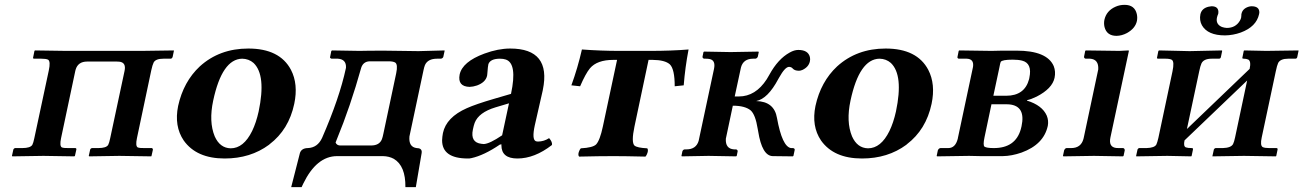

<svg xmlns="http://www.w3.org/2000/svg" viewBox="-20 -644 5376 792"><path d="M181.2 -353Q189.5 -391.1 178.2 -397.9Q169.9 -401.9 150.4 -401.9H120.6Q116.7 -401.9 116.2 -404.8Q116.2 -406.2 116.7 -407.2L122.1 -434.1L124.5 -436L252.4 -434.1H344.2H470.2H564.5L696.8 -436L697.3 -434.1L691.9 -408.2Q689 -402.8 685.5 -401.9H654.3Q622.1 -401.9 613.8 -386.2Q608.9 -376.5 604 -354L544.9 -74.2Q538.1 -42 547.9 -36.1Q555.7 -32.7 576.2 -33.2H606.9Q610.8 -31.2 610.8 -26.9L605 -1L604 1L472.2 -1L347.7 1L346.2 -1L352.1 -27.8Q354.5 -32.2 358.9 -33.2H385.3Q418.5 -33.2 426.3 -46.4Q430.7 -54.7 434.6 -74.2L493.7 -351.1Q501.5 -386.7 471.7 -389.6Q467.3 -390.1 460.9 -390.1H339.8Q301.8 -390.1 292 -356.9Q291 -353.5 290.5 -351.1L231.9 -74.2Q225.1 -42 234.9 -36.1Q242.7 -32.7 263.2 -33.2H290Q295.9 -33.2 294.9 -26.9L289.1 -1L286.6 1L159.2 -1L30.8 1L29.3 -1L35.2 -27.8Q37.6 -32.2 42 -33.2H71.8Q105 -33.2 113.3 -46.4Q117.7 -54.7 121.6 -74.2Z M979 -401.9Q896 -400.4 859.4 -229Q840.8 -142.1 865.7 -81.5Q887.2 -33.2 931.6 -32.2Q984.9 -32.2 1020 -103.5Q1036.6 -137.7 1046.9 -184.1Q1078.6 -334 1025.9 -384.3Q1006.3 -401.4 979 -401.9ZM714.8 -207Q736.8 -307.1 804.2 -370.1Q885.3 -443.8 1004.4 -443.8Q1133.8 -443.8 1180.2 -356Q1210.9 -296.9 1193.8 -215.8Q1171.4 -109.4 1091.8 -48.8Q1090.3 -47.9 1089.8 -46.9Q1013.2 9.8 906.7 9.8Q790.5 9.8 737.8 -64.5Q697.8 -123.5 714.8 -207Z M1364.3 -56.2Q1368.7 -44.9 1381.8 -43.9H1510.7Q1544.9 -43.9 1555.2 -69.3Q1558.6 -78.1 1561.5 -92.8L1614.3 -341.8Q1622.1 -378.4 1609.9 -386.2Q1601.1 -391.1 1583.5 -391.1H1503.9Q1478.5 -389.6 1470.2 -365.2Q1425.3 -204.6 1369.1 -68.4Q1365.2 -59.6 1364.3 -56.2ZM1370.6 0Q1286.1 0 1231 113.3Q1227.1 121.1 1224.1 127.9H1181.2L1217.3 -13.2Q1224.1 -32.7 1249.5 -33.2Q1290 -34.7 1308.6 -75.2Q1380.4 -239.7 1406.7 -362.3Q1407.2 -364.3 1407.2 -365.2Q1408.7 -399.4 1374 -401.9H1347.2Q1341.8 -403.8 1341.3 -407.2L1346.7 -434.1L1350.1 -436Q1350.6 -436 1462.9 -434.1Q1470.7 -434.1 1494.1 -434.6Q1534.2 -435.1 1556.2 -435.1Q1578.1 -435.1 1633.8 -434.1Q1687 -433.1 1706.5 -433.1L1813.5 -436L1814 -434.1L1808.6 -409.2Q1806.2 -403.3 1798.8 -401.9H1783.2Q1744.6 -401.9 1732.9 -375.5Q1729.5 -366.7 1727.1 -355L1668.9 -81.1Q1665 -37.6 1698.7 -33.2Q1719.2 -33.2 1719.7 -17.6Q1719.7 -14.6 1719.2 -12.2L1695.3 127.9H1652.3Q1653.3 40 1604.5 11.2Q1585 0.5 1559.6 0Z M2048.8 -48.3 2042.5 -47.9Q1976.1 -2.9 1924.3 8.3Q1915.5 10.3 1910.2 9.8Q1803.2 9.8 1803.7 -65.9Q1804.2 -80.1 1807.1 -95.2Q1820.8 -160.2 1905.8 -197.8Q1942.9 -214.4 2016.1 -235.8L2087.9 -256.8Q2114.7 -382.3 2066.4 -398.4Q2056.6 -401.9 2041.5 -401.9Q2002.4 -401.4 1994.6 -379.4Q1992.7 -373.5 1990.2 -339.8Q1989.7 -335 1989.3 -332Q1983.4 -304.7 1947.8 -291.5Q1932.1 -286.1 1917 -285.6Q1866.7 -287.1 1876 -336.4Q1887.2 -389.2 1978 -422.9Q2034.7 -443.8 2084.5 -443.8Q2254.4 -443.8 2219.2 -273.4Q2218.8 -271.5 2218.8 -271L2186 -127Q2173.3 -68.4 2190.4 -61.5Q2194.8 -60.1 2199.7 -60.1Q2224.1 -60.5 2245.1 -74.2Q2259.3 -58.1 2256.8 -45.9Q2185.1 9.8 2114.3 9.8Q2048.3 9.8 2048.3 -44.9Q2048.8 -46.9 2048.8 -48.3ZM2079.6 -217.8 2023.9 -201.2Q1954.6 -180.2 1938 -137.2Q1934.1 -126.5 1930.7 -109.9Q1919.4 -56.2 1965.8 -50.8Q1970.7 -50.3 1975.6 -49.8Q1999.5 -50.8 2051.3 -85.9Z M2466.8 -122.1 2525.4 -397H2510.3Q2442.9 -397 2413.6 -362.3Q2395.5 -340.3 2373 -288.1L2336.9 -292Q2362.8 -362.8 2380.4 -439.9Q2459.5 -434.1 2535.2 -434.1H2661.1Q2749 -434.1 2820.3 -439.9Q2806.2 -366.2 2800.3 -292Q2799.3 -292 2763.2 -288.1Q2763.2 -358.9 2743.2 -378.4Q2723.1 -396.5 2672.4 -397H2655.3L2597.2 -122.1Q2583.5 -57.1 2597.2 -43.5Q2608.4 -34.2 2649.9 -32.2Q2656.7 -23.9 2647 -4.4Q2644.5 0 2642.6 2Q2556.6 0 2511.2 0Q2452.6 0 2368.7 2Q2361.8 -6.3 2371.1 -25.4Q2373.5 -29.8 2376 -32.2Q2425.3 -34.7 2439 -48.3Q2454.6 -64.9 2466.8 -122.1Z M2863.8 -71.8 2925.3 -359.9Q2932.6 -395 2907.7 -400.4Q2900.4 -401.9 2891.1 -401.9H2884.3Q2877.4 -403.8 2877.9 -410.2L2881.8 -429.2L2884.3 -431.2Q2885.3 -431.2 2993.7 -429.2L3108.4 -431.2L3109.9 -429.2L3106 -410.2Q3103 -403.3 3096.2 -401.9H3086.9Q3046.4 -401.9 3036.6 -366.2Q3035.6 -362.8 3035.2 -359.9L3010.7 -246.1H3027.8Q3096.7 -246.1 3142.6 -316.9Q3148.9 -326.7 3154.3 -336.9Q3189.5 -400.9 3237.3 -427.2Q3256.3 -438 3272.9 -438Q3313.5 -438 3320.8 -408.7Q3322.8 -399.9 3320.8 -391.1Q3315.9 -367.7 3290 -355.5Q3281.7 -352.1 3275.4 -352.1Q3257.8 -352.5 3250.5 -360.8Q3245.1 -367.7 3234.9 -368.2Q3218.3 -368.2 3193.4 -323.2Q3191.4 -319.8 3190.4 -317.9Q3147 -236.3 3099.1 -227.1Q3173.8 -225.6 3185.1 -157.2Q3206.5 -39.1 3242.7 -33.2H3249.5Q3257.8 -33.2 3258.3 -26.4Q3258.3 -24.9 3257.8 -23.9L3252.9 -1L3250.5 1L3167.5 0Q3123.5 -1 3107.4 -102.5Q3106.9 -106.9 3105.5 -112.8Q3096.2 -170.9 3076.7 -188.5Q3053.2 -208 3002.9 -208L2974.1 -71.8Q2971.7 -30.3 3007.8 -27.8H3016.6Q3022.9 -25.9 3022.9 -20L3019 -1L3016.6 1Q3015.6 1 2902.8 -1L2792.5 1L2791 -1L2794.9 -20Q2797.9 -27.3 2804.7 -27.8H2811.5Q2851.1 -27.8 2861.8 -62.5Q2862.8 -67.4 2863.8 -71.8Z M3607.9 -401.9Q3524.9 -400.4 3488.3 -229Q3469.7 -142.1 3494.6 -81.5Q3516.1 -33.2 3560.5 -32.2Q3613.8 -32.2 3648.9 -103.5Q3665.5 -137.7 3675.8 -184.1Q3707.5 -334 3654.8 -384.3Q3635.3 -401.4 3607.9 -401.9ZM3343.8 -207Q3365.7 -307.1 3433.1 -370.1Q3514.2 -443.8 3633.3 -443.8Q3762.7 -443.8 3809.1 -356Q3839.8 -296.9 3822.8 -215.8Q3800.3 -109.4 3720.7 -48.8Q3719.2 -47.9 3718.8 -46.9Q3642.1 9.8 3535.6 9.8Q3419.4 9.8 3366.7 -64.5Q3326.7 -123.5 3343.8 -207Z M4077.6 -249H4130.4Q4207 -249 4225.1 -317.9Q4225.6 -320.8 4226.1 -323.2Q4238.8 -383.3 4195.8 -394Q4180.2 -397.9 4157.2 -397.9Q4113.8 -397.9 4107.9 -388.7Q4106 -384.8 4102.1 -363.8ZM4069.8 -213.9 4041 -77.1Q4034.2 -44.9 4041 -39.1Q4049.8 -33.2 4079.6 -33.2Q4168.9 -33.2 4190.9 -111.3Q4192.4 -117.7 4193.8 -123Q4211.9 -207 4143.1 -213.4Q4137.2 -213.9 4131.8 -213.9ZM3845.2 1 3843.8 -1 3848.6 -23.9Q3852.1 -32.2 3859.4 -33.2H3891.6Q3920.9 -33.2 3930.7 -71.3Q3931.2 -74.2 3931.6 -76.2L3993.7 -368.2Q3998.5 -400.9 3967.8 -401.9H3934.1Q3930.2 -403.3 3929.2 -407.2L3934.6 -434.1L3937 -436L4069.8 -434.1L4115.7 -435.1H4172.9Q4299.3 -435.1 4326.7 -371.1Q4335.4 -348.6 4330.1 -323.2Q4320.8 -278.8 4256.3 -245.6Q4232.4 -233.9 4216.8 -231L4216.3 -229Q4279.3 -209.5 4297.9 -167Q4306.2 -146.5 4302.2 -125Q4285.6 -47.9 4193.8 -14.6Q4153.3 -0.5 4116.7 0H4024.4L3977.5 -1Z M4636.7 -434.1 4560.5 -77.1Q4552.2 -37.6 4584 -33.7Q4589.4 -33.2 4594.2 -33.2H4613.3Q4619.6 -31.2 4619.6 -23.9L4614.7 -1L4612.3 1Q4611.3 1 4492.7 -1L4366.2 1L4364.7 -1L4369.6 -23.9Q4373 -32.2 4379.4 -33.2H4398.4Q4439 -33.2 4449.2 -70.8Q4450.2 -74.2 4450.7 -77.1L4510.3 -357.9Q4512.7 -399.4 4476.6 -401.9H4458Q4451.2 -403.8 4451.7 -410.2L4456.5 -434.1L4459 -436Q4460 -436 4597.7 -434.1L4635.3 -436ZM4535.6 -562Q4543.9 -600.1 4582.5 -616.7Q4599.1 -624 4619.1 -624Q4660.6 -624 4669.4 -585.9Q4672.4 -571.8 4669.9 -558.1Q4663.6 -527.3 4628.9 -507.8Q4607.9 -496.6 4585.9 -496.1Q4545.4 -496.1 4536.1 -532.7Q4532.7 -547.4 4535.6 -562Z M4887.2 -433.1 5020 -436 5021.5 -434.1 5016.1 -408.2Q5014.6 -402.3 5008.8 -401.9H4978.5Q4945.3 -401.9 4936 -382.3Q4931.2 -371.6 4926.8 -350.1L4876 -111.8L5134.8 -359.9Q5141.6 -391.6 5128.9 -398.4Q5121.1 -401.9 5109.9 -401.9Q5105 -401.9 5104.5 -404.8Q5104.5 -406.2 5105 -407.2L5110.4 -434.1L5112.8 -436Q5113.8 -436 5203.6 -434.1L5335.9 -436L5336.4 -434.1L5331.1 -408.2Q5329.6 -402.3 5323.7 -401.9H5293.9Q5261.7 -401.9 5252.4 -384.3Q5247.6 -374 5242.7 -350.1L5184.6 -77.1Q5177.2 -43.5 5189 -37.1Q5197.3 -33.2 5215.3 -33.2H5245.1Q5251 -33.2 5250 -26.9L5244.6 -1L5243.2 1Q5242.2 1 5111.3 -1L4981 1L4981.4 -1L4987.3 -27.8Q4989.7 -32.2 4994.1 -33.2H5024.4Q5058.1 -34.2 5066.4 -49.8Q5070.8 -58.6 5074.7 -77.1L5124.5 -312L4866.2 -64.9Q4860.8 -40.5 4871.6 -36.1Q4879.9 -33.2 4896.5 -33.2Q4902.3 -33.2 4900.9 -26.9L4895.5 -1L4894 1Q4893.1 1 4795.4 -1L4667 1L4666.5 -1L4672.4 -27.8Q4674.8 -31.7 4678.2 -33.2H4709.5Q4742.7 -34.2 4750 -47.9Q4753.9 -56.2 4758.3 -75.2L4816.4 -349.1Q4825.2 -390.1 4813.5 -397.5Q4805.2 -401.9 4787.6 -401.9H4757.8Q4752.9 -401.9 4752.4 -404.8Q4752.4 -406.2 4752.9 -407.2L4758.3 -434.1L4761.7 -436ZM5173.8 -585.9Q5162.6 -533.7 5098.1 -509.8Q5066.4 -498.5 5033.2 -498Q4961.9 -498 4938 -539.6Q4926.8 -560.1 4931.6 -585Q4937 -609.4 4964.8 -616.2Q4971.7 -617.7 4977.5 -618.2Q5004.9 -618.2 5005.9 -595.7Q5005.9 -591.3 5005.4 -587.9Q5005.4 -586.9 5004.4 -585Q5002.9 -581.5 5002.4 -580.1Q5001 -577.1 5000 -571.8Q4994.1 -543.9 5020.5 -532.7Q5030.3 -529.3 5040.5 -528.8Q5076.7 -528.8 5094.2 -558.1Q5098.1 -564.9 5099.6 -570.8Q5100.6 -577.1 5100.6 -580.1Q5100.1 -582 5101.1 -586.9Q5105.5 -608.4 5130.4 -616.2Q5137.2 -618.2 5142.6 -618.2Q5174.8 -618.2 5174.8 -592.8Q5174.3 -588.9 5173.8 -585.9Z"/></svg>

Font: Linux Libertine Slanted O
Style: Bold Slanted
Weight: 700
Designer: Philipp H. Poll
Foundry: Philipp H. Poll
Version: Version 5.0.0